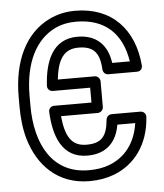

<svg xmlns="http://www.w3.org/2000/svg" viewBox="-54 -794 749 877"><g transform="rotate(-5 320.0 -355.5)"><path d="M82 -332V-377C82 -530 137 -632 225 -675C254 -689 286 -696 323 -696C456 -696 532 -622 552 -494H471C460 -577 410 -627 323 -627C208 -627 171 -525 165 -416C164 -403 174 -390 190 -390H361V-322H190C177 -322 164 -312 165 -296C170 -187 204 -82 322 -82C410 -82 457 -133 470 -211H552C538 -117 488 -58 418 -31C390 -20 359 -15 322 -15C156 -15 82 -154 82 -332ZM322 -132C254 -132 226 -178 217 -272H386C397 -272 411 -282 411 -297V-415C411 -426 401 -440 386 -440H217C227 -531 256 -577 323 -577C392 -577 420 -546 424 -468C425 -456 434 -444 448 -444H580C600 -444 606 -460 605 -471C591 -637 491 -746 323 -746C279 -746 240 -737 203 -719C92 -665 32 -541 32 -377V-332C32 -277 38 -227 51 -182C87 -60 175 35 322 35C364 35 402 28 436 15C531 -22 597 -109 605 -234C606 -251 593 -261 580 -261H448C436 -261 424 -251 423 -238C416 -162 391 -132 322 -132Z"/></g></svg>

Font: Asimov
Style: NarOu
Weight: 500
Designer: Google
Version: Version 2.000980; 2014